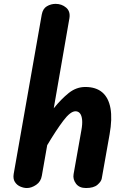

<svg xmlns="http://www.w3.org/2000/svg" viewBox="-20 -948 636 968"><path d="M115.5 0Q99.5 0 82.2 -7.5Q65 -15 55 -30.8Q45 -46.5 49 -71L190.5 -874.5Q196 -904.5 216.5 -916.5Q237 -928.5 260.5 -928.5Q291 -928.5 313.2 -909.8Q335.5 -891 330 -856.5L251 -402Q288 -448 326.2 -478.8Q364.5 -509.5 410 -509.5Q464 -509.5 495.8 -482.2Q527.5 -455 537 -402Q546.5 -349 532.5 -270.5L493 -48Q490.5 -33 471.5 -16.5Q452.5 0 413.5 0Q379.5 0 363 -22.2Q346.5 -44.5 351 -70L390.5 -292.5Q396 -322.5 394 -343.8Q392 -365 383.5 -376Q375 -387 360.5 -387Q335 -387 299 -339.2Q263 -291.5 218 -216L191 -62.5Q186 -32 162.2 -16Q138.5 0 115.5 0Z"/></svg>

Font: Edu VIC WA NT Hand
Style: Regular
Weight: 400
Designer: Tina and Corey Anderson, Eben Sorkin, Mirko Velimirovic
Foundry: Google for Education
Version: Version 1.000